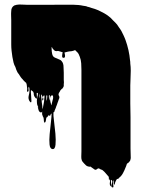

<svg xmlns="http://www.w3.org/2000/svg" viewBox="-20 -592 630 837"><path d="M550 96Q550 100 548 106Q548 107 547.5 107.5Q547 108 547 109Q546 111 542 115Q539 119 534 121L531 128Q531 131 530 132L527 139Q523 150 516 163Q509 176 498 184Q497 185 496.5 186.5Q496 188 494 188Q493 189 492 188Q491 187 490 188Q489 189 485.5 195.5Q482 202 482 203Q481 205 480.5 209.5Q480 214 478 213Q475 209 475.5 199.5Q476 190 474 195Q472 199 473 206.5Q474 214 474.5 220Q475 226 470 225Q465 224 466 217.5Q467 211 469 203.5Q471 196 466 193Q463 190 463.5 198Q464 206 465 214Q466 222 463 220Q457 214 459 204Q461 194 459 187Q459 185 458 190Q457 195 456 194Q454 190 454.5 185.5Q455 181 453 177L450 174Q446 170 440.5 163Q435 156 426 149Q424 148 418 146Q417 146 414.5 144Q412 142 410 142Q406 142 402.5 145.5Q399 149 394 148Q390 146 386 142.5Q382 139 374 134Q370 136 362 133Q357 131 354.5 128.5Q352 126 349 123Q347 121 347 121L340 113Q339 112 337 108Q337 107 336.5 106Q336 105 336 104Q335 103 335 101Q334 93 334.5 84.5Q335 76 335 68V-287Q335 -301 334 -316Q333 -331 328 -344Q326 -350 323 -356Q320 -362 315 -366L307 -374Q306 -374 304 -372L293 -369Q280 -368 274.5 -366.5Q269 -365 261 -363Q263 -356 263.5 -349.5Q264 -343 261 -341Q260 -340 257 -340Q254 -340 253 -341Q250 -344 251 -351Q252 -358 253 -365H250Q246 -366 242 -367.5Q238 -369 233 -370Q232 -370 230 -369.5Q228 -369 226 -369Q220 -369 216 -373Q212 -377 209 -381Q208 -383 207.5 -384.5Q207 -386 205 -387V-380Q205 -368 207.5 -356.5Q210 -345 219 -341L240 -332Q245 -330 247.5 -327Q250 -324 252 -321Q253 -320 253.5 -318Q254 -316 255 -314Q256 -310 256.5 -307.5Q257 -305 257 -299Q258 -287 258 -275Q258 -263 258 -250V-244Q258 -240 258.5 -235.5Q259 -231 258 -226V-217Q257 -216 257 -214.5Q257 -213 256 -212Q254 -208 252 -206Q252 -206 251.5 -205.5Q251 -205 250 -205Q249 -204 248 -203Q247 -202 245 -200Q242 -197 242 -195Q235 -185 235 -181Q235 -178 236 -176Q237 -174 238 -172Q239 -171 239 -167.5Q239 -164 236 -158Q235 -154 233.5 -150.5Q232 -147 231 -144Q230 -140 228 -135Q226 -130 224 -125Q224 -122 221 -117Q221 -116 219 -112Q219 -112 219 -111.5Q219 -111 218 -110Q218 -106 216 -104Q214 -102 213 -102Q212 -90 215.5 -64Q219 -38 221.5 -9.5Q224 19 222 39Q220 59 209 58Q198 57 196 38Q194 19 196.5 -7.5Q199 -34 202 -59.5Q205 -85 205 -98Q202 -94 200 -92Q199 -86 197 -87Q195 -87 193 -91Q191 -87 189 -86Q188 -82 182 -79Q181 -75 180.5 -70Q180 -65 178 -60Q177 -59 175.5 -58Q174 -57 173 -58Q171 -63 171 -69Q171 -75 169 -81Q169 -82 168 -82.5Q167 -83 167 -84Q166 -86 165.5 -88.5Q165 -91 164 -92Q163 -99 164 -106Q162 -102 160 -102Q153 -101 149 -110Q149 -111 148.5 -111Q148 -111 148 -112Q148 -114 147.5 -114.5Q147 -115 147 -116Q144 -128 145.5 -126Q147 -124 148 -122.5Q149 -121 144 -131Q141 -137 141 -145Q140 -154 141.5 -162Q143 -170 144 -178Q144 -170 144.5 -172Q145 -174 145 -179.5Q145 -185 145 -187H140Q140 -183 140.5 -177.5Q141 -172 141 -167V-165Q141 -162 139 -162Q137 -162 134.5 -165.5Q132 -169 131 -170Q131 -170 129 -174Q127 -177 127 -186Q124 -192 126 -189Q128 -186 124 -193Q120 -195 118 -197Q115 -200 115 -200Q114 -192 115.5 -177Q117 -162 117 -152Q117 -142 111 -148Q101 -160 105.5 -176.5Q110 -193 108 -208Q108 -210 106.5 -212.5Q105 -215 105 -213Q103 -209 104.5 -201.5Q106 -194 101 -192Q97 -191 98 -198.5Q99 -206 98 -210Q97 -221 96.5 -223Q96 -225 94 -231Q92 -233 90 -234L83 -241L78 -247L75 -250Q73 -252 71 -255Q69 -258 67 -261L62 -269L61 -270Q56 -275 51 -288Q50 -291 49 -294Q48 -297 47 -300Q42 -308 39 -319.5Q36 -331 34 -344Q32 -357 30.5 -370.5Q29 -384 29 -398V-505Q29 -510 28.5 -522Q28 -534 29 -544Q29 -560 42 -568L52 -571Q63 -573 75.5 -572Q88 -571 100 -571H199Q214 -571 241 -571.5Q268 -572 296.5 -571.5Q325 -571 342 -567Q347 -566 352 -565.5Q357 -565 360 -563Q365 -562 370 -560.5Q375 -559 380 -557Q388 -555 395 -552.5Q402 -550 409 -547L421 -541Q436 -534 449.5 -524.5Q463 -515 473 -503Q479 -497 485 -491Q491 -485 495 -478L499 -472Q510 -458 519 -437Q521 -433 523 -428Q525 -423 527 -418Q535 -396 540 -373.5Q545 -351 547 -328Q548 -324 548 -315Q550 -301 550 -283.5Q550 -266 549 -250Q549 -242 548.5 -234.5Q548 -227 548 -220V-141Q549 -110 549 -81Q549 -52 549 -39V56Q549 66 549.5 75.5Q550 85 550 96ZM153 -163Q155 -172 154 -176.5Q153 -181 151 -185Q151 -184 151.5 -180.5Q152 -177 152 -176Q152 -173 152.5 -170Q153 -167 153 -163ZM162 -147Q164 -137 164.5 -129Q165 -121 165 -114Q165 -116 165.5 -118Q166 -120 167 -122Q168 -129 169.5 -135.5Q171 -142 172 -149Q172 -152 172.5 -155Q173 -158 173 -161Q174 -164 174 -168V-175Q172 -177 170 -175L167 -169H166Q165 -172 160 -181Q161 -183 160 -180.5Q159 -178 159 -178V-177Q159 -174 159.5 -171.5Q160 -169 160 -166Q161 -162 161.5 -157Q162 -152 162 -147ZM197 -176Q194 -179 193.5 -176Q193 -173 193 -173V-172Q193 -169 193.5 -165.5Q194 -162 194 -158Q195 -157 195 -153Q198 -168 197 -176ZM211 -160Q214 -179 205 -176Q203 -175 201 -173Q198 -167 198 -162Q198 -156 199 -153Q199 -150 200 -147Q201 -144 202 -140Q202 -137 204 -133L210 -158Q210 -159 211 -160ZM186 -175Q182 -179 182 -172V-164Q182 -161 182.5 -158Q183 -155 184 -152L185 -159Q185 -162 185.5 -165Q186 -168 186 -172ZM167 -155Q166 -153 164.5 -155Q163 -157 165 -164Q165 -165 167 -169Q171 -159 167 -155Z"/></svg>

Font: Rubik Wet Paint
Style: Regular
Weight: 400
Designer: Hubert and Fischer, NaN
Foundry: Hubert and Fischer, NaN
Version: Version 2.200